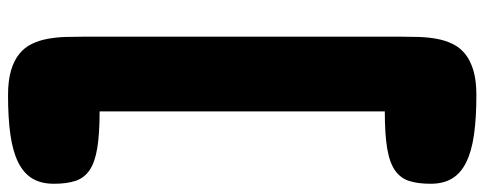

<svg xmlns="http://www.w3.org/2000/svg" viewBox="-384 -677 1206 478"><g transform="rotate(90 219.0 -438.0)"><path d="M71.3 -830.1Q71.3 -854 72 -877.7Q72.8 -901.4 76.7 -922.6Q80.6 -943.8 89.4 -961.9Q98.1 -980 114.5 -993.2Q130.9 -1006.3 155.8 -1013.7Q180.7 -1021 217.3 -1021Q273.4 -1021 314.9 -1015.1Q356.4 -1009.3 383.8 -995.8Q411.1 -982.4 424.3 -960.7Q437.5 -939 437.5 -907.2Q437.5 -875 430.4 -853.3Q423.3 -831.5 403.8 -818.1Q384.3 -804.7 348.9 -798.8Q313.5 -793 257.3 -793V-83Q313.5 -83 348.9 -77.1Q384.3 -71.3 403.8 -57.9Q423.3 -44.4 430.4 -22.7Q437.5 -1 437.5 30.8Q437.5 63 424.3 84.7Q411.1 106.4 383.8 119.9Q356.4 133.3 314.9 139.2Q273.4 145 217.3 145Q180.7 145 155.8 137.7Q130.9 130.4 114.5 117.2Q98.1 104 89.4 85.9Q80.6 67.9 76.7 46.6Q72.8 25.4 72 2Q71.3 -21.5 71.3 -45.9Z"/></g></svg>

Font: Corben
Style: Bold
Weight: 700
Designer: vernon adams
Foundry: vernon adams
Version: Version 1.101; ttfautohint (v1.6)